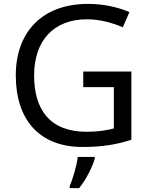

<svg xmlns="http://www.w3.org/2000/svg" viewBox="-20 -744 768 985"><path d="M407 -377V-297H564V-85C528 -76 487 -68 424 -68C232 -68 155 -186 155 -357C155 -535 255 -645 426 -645C494 -645 559 -626 610 -604L644 -682C583 -708 511 -724 431 -724C197 -724 61 -580 61 -357C61 -131 181 10 403 10C503 10 577 -2 654 -27V-377ZM466 70V61H379C374 104 353 176 338 209V221H386C422 178 457 106 466 70Z"/></svg>

Font: Noto Sans Osage
Style: Regular
Weight: 400
Designer: Monotype Design Team
Foundry: Monotype Imaging Inc.
Version: Version 2.002